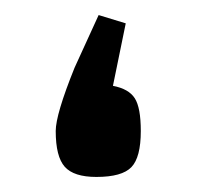

<svg xmlns="http://www.w3.org/2000/svg" viewBox="-20 -229 261 255"><path d="M147 -198 130 -115Q151 -111 159 -98.5Q167 -86 167 -55Q167 -20 154.5 -7Q142 6 108 6Q78 6 66 -7.5Q54 -21 54 -55Q54 -77 79 -139L111 -209Z"/></svg>

Font: Changa Light
Style: Regular
Weight: 300
Designer: Eduardo Rodriguez Tunni
Foundry: Eduardo Rodriguez Tunni
Version: Version 2.002; ttfautohint (v1.5) -l 8 -r 50 -G 110 -x 14 -H